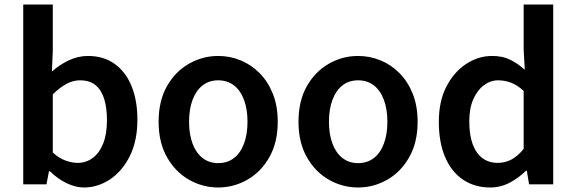

<svg xmlns="http://www.w3.org/2000/svg" viewBox="-20 -817 2554 851"><path d="M352 14Q315 14 275.5 -5Q236 -24 201 -58H197L186 0H83V-797H214V-591L210 -500Q245 -531 286 -550Q327 -569 370 -569Q439 -569 488 -534Q537 -499 563 -435.5Q589 -372 589 -287Q589 -192 555 -124.5Q521 -57 467 -21.5Q413 14 352 14ZM324 -95Q361 -95 390.5 -116.5Q420 -138 437 -180Q454 -222 454 -284Q454 -340 441.5 -379.5Q429 -419 403 -440Q377 -461 334 -461Q304 -461 275 -445.5Q246 -430 214 -399V-141Q242 -115 271.5 -105Q301 -95 324 -95Z M947 14Q878 14 817.5 -20.5Q757 -55 720 -120.5Q683 -186 683 -277Q683 -370 720 -435Q757 -500 817.5 -534.5Q878 -569 947 -569Q999 -569 1046.5 -549.5Q1094 -530 1131 -492.5Q1168 -455 1189.5 -401Q1211 -347 1211 -277Q1211 -186 1174 -120.5Q1137 -55 1076.5 -20.5Q1016 14 947 14ZM947 -94Q988 -94 1017 -116.5Q1046 -139 1061.5 -180.5Q1077 -222 1077 -277Q1077 -333 1061.5 -374.5Q1046 -416 1017 -438.5Q988 -461 947 -461Q907 -461 878 -438.5Q849 -416 833.5 -374.5Q818 -333 818 -277Q818 -222 833.5 -180.5Q849 -139 878 -116.5Q907 -94 947 -94Z M1567 14Q1498 14 1437.5 -20.5Q1377 -55 1340 -120.5Q1303 -186 1303 -277Q1303 -370 1340 -435Q1377 -500 1437.5 -534.5Q1498 -569 1567 -569Q1619 -569 1666.5 -549.5Q1714 -530 1751 -492.5Q1788 -455 1809.5 -401Q1831 -347 1831 -277Q1831 -186 1794 -120.5Q1757 -55 1696.5 -20.5Q1636 14 1567 14ZM1567 -94Q1608 -94 1637 -116.5Q1666 -139 1681.5 -180.5Q1697 -222 1697 -277Q1697 -333 1681.5 -374.5Q1666 -416 1637 -438.5Q1608 -461 1567 -461Q1527 -461 1498 -438.5Q1469 -416 1453.5 -374.5Q1438 -333 1438 -277Q1438 -222 1453.5 -180.5Q1469 -139 1498 -116.5Q1527 -94 1567 -94Z M2153 14Q2084 14 2032.5 -20.5Q1981 -55 1953 -120.5Q1925 -186 1925 -277Q1925 -368 1958.5 -433Q1992 -498 2046 -533.5Q2100 -569 2161 -569Q2208 -569 2241 -552.5Q2274 -536 2306 -508L2301 -597V-797H2432V0H2325L2315 -60H2311Q2280 -29 2239.5 -7.5Q2199 14 2153 14ZM2186 -95Q2218 -95 2246 -109.5Q2274 -124 2301 -157V-414Q2273 -440 2245 -450.5Q2217 -461 2188 -461Q2154 -461 2125 -439.5Q2096 -418 2078 -377.5Q2060 -337 2060 -279Q2060 -219 2075 -178Q2090 -137 2118.5 -116Q2147 -95 2186 -95Z"/></svg>

Font: Noto Sans KR SemiBold
Style: Regular
Weight: 600
Designer: Ryoko NISHIZUKA  (kana, bopomofo & ideographs); Paul D. Hunt (Latin, Greek & Cyrillic); Sandoll Communications , Soo-you
Foundry: Adobe
Version: Version 2.004-H2;hotconv 1.0.118;makeotfexe 2.5.65603